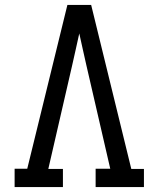

<svg xmlns="http://www.w3.org/2000/svg" viewBox="-20 -755 640 775"><path d="M234 0H39V-74H90L252 -735H348L510 -73H561V0H366V-74H425L329 -490Q322 -522 314.5 -554.5Q307 -587 300 -620Q293 -587 285.5 -554.5Q278 -522 271 -490L175 -73H234Z"/></svg>

Font: Iosevka Etoile
Style: Regular
Weight: 400
Designer: Belleve Invis
Foundry: Belleve Invis
Version: Version 33.2.4